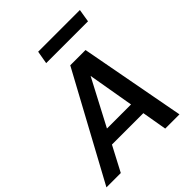

<svg xmlns="http://www.w3.org/2000/svg" viewBox="-262 -1051 1201 1201"><g transform="rotate(-45 338.0 -451.0)"><path d="M-20 0 360 -700H495L626 0H500L403 -563L107 0ZM113 -165 161 -258H524L539 -165ZM263 -816 278 -902H647L633 -816Z"/></g></svg>

Font: DM Sans SemiBold
Style: Italic
Weight: 600
Italic angle: -10°
Designer: Colophon Foundry, Jonny Pinhorn
Foundry: Colophon Foundry
Version: Version 4.004;gftools[0.9.30]